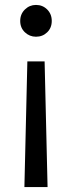

<svg xmlns="http://www.w3.org/2000/svg" viewBox="-20 -551 292 779"><path d="M91 -302H161L173 208H79ZM126 -402Q100 -402 81 -420Q62 -438 62 -466Q62 -494 81 -512.5Q100 -531 126 -531Q153 -531 171.5 -512.5Q190 -494 190 -466Q190 -438 171.5 -420Q153 -402 126 -402Z"/></svg>

Font: Murecho Thin
Style: Regular
Weight: 400
Version: Version 1.010